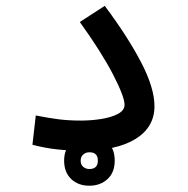

<svg xmlns="http://www.w3.org/2000/svg" viewBox="-20 -499 626 639"><path d="M252.4 2.4Q207.5 2.4 168.7 -2Q129.9 -6.3 87.9 -17.1L99.1 -114.7Q143.1 -106 176.5 -101.8Q210 -97.7 250 -97.7Q282.2 -97.7 315.7 -102.8Q349.1 -107.9 371.8 -119.6Q394.5 -131.3 394.5 -150.4Q394.5 -177.2 356.2 -251.2Q317.9 -325.2 245.6 -425.8L328.6 -479.5Q404.3 -378.4 449.2 -292.5Q494.1 -206.5 494.1 -145.5Q494.1 -75.7 431.2 -36.6Q368.2 2.4 252.4 2.4ZM277.3 119.1Q240.2 119.1 216.8 96.7Q193.4 74.2 193.4 35.6Q193.4 -2.4 217.5 -25.1Q241.7 -47.9 277.3 -47.9Q313.5 -47.9 337.6 -26.1Q361.8 -4.4 361.8 35.6Q361.8 75.2 337.6 97.2Q313.5 119.1 277.3 119.1ZM277.3 63.5Q305.7 63.5 305.7 35.6Q305.7 7.8 277.8 7.8Q265.1 7.8 256.8 15.4Q248.5 22.9 248.5 35.6Q248.5 49.3 257.1 56.4Q265.6 63.5 277.3 63.5Z"/></svg>

Font: CaskaydiaMono NF
Style: Regular
Weight: 400
Designer: Aaron Bell
Foundry: Saja Typeworks
Version: Version 2111.001; ttfautohint (v1.8.4);Nerd Fonts 3.1.1